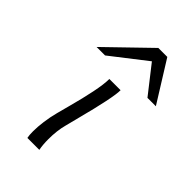

<svg xmlns="http://www.w3.org/2000/svg" viewBox="-227 -851 938 938"><g transform="rotate(45 242.0 -381.5)"><path d="M260.7 -260.3 238.8 -174.3Q226.1 -127 226.1 -67.9Q226.1 -30.3 231.9 0H149.4Q146 -15.6 146 -42.5Q146 -73.2 151.1 -111.6Q156.2 -149.9 166.5 -189L185.5 -260.7Q203.6 -327.1 216.3 -388.9Q229 -450.7 229 -486.8H306.6Q307.1 -462.4 293.7 -398.4Q280.3 -334.5 260.7 -260.3ZM74.2 -553.2 291 -763.2H353L483.9 -553.2H425.8L314.9 -694.8L132.8 -553.2Z"/></g></svg>

Font: Lesson One Light
Style: Italic
Weight: 300
Italic angle: -14°
Designer: But Ko, Victor Gaultney, Annie Olsen, Julie Remington, Don Collingsworth, Eric Hays, Becca Hirsbrunner
Version: Version 1.100